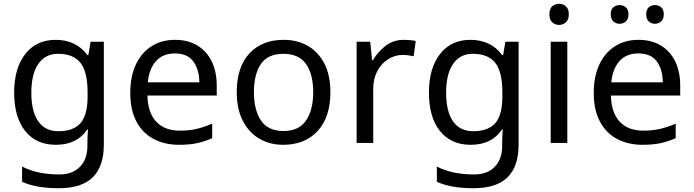

<svg xmlns="http://www.w3.org/2000/svg" viewBox="-20 -757 3674 1017"><path d="M275 -546Q328 -546 370.5 -526Q413 -506 443 -465H448L460 -536H530V9Q530 124 471.5 182Q413 240 290 240Q172 240 97 206V125Q176 167 295 167Q364 167 403.5 126.5Q443 86 443 16V-5Q443 -17 444 -39.5Q445 -62 446 -71H442Q388 10 276 10Q172 10 113.5 -63Q55 -136 55 -267Q55 -395 113.5 -470.5Q172 -546 275 -546ZM287 -472Q220 -472 183 -418.5Q146 -365 146 -266Q146 -167 182.5 -114.5Q219 -62 289 -62Q370 -62 407 -105.5Q444 -149 444 -246V-267Q444 -377 406 -424.5Q368 -472 287 -472Z M907 -546Q976 -546 1025.5 -516Q1075 -486 1101.5 -431.5Q1128 -377 1128 -304V-251H761Q763 -160 807.5 -112.5Q852 -65 932 -65Q983 -65 1022.5 -74.5Q1062 -84 1104 -102V-25Q1063 -7 1023 1.5Q983 10 928 10Q852 10 793.5 -21Q735 -52 702.5 -113.5Q670 -175 670 -264Q670 -352 699.5 -415Q729 -478 782.5 -512Q836 -546 907 -546ZM906 -474Q843 -474 806.5 -433.5Q770 -393 763 -321H1036Q1035 -389 1004 -431.5Q973 -474 906 -474Z M1730 -269Q1730 -136 1662.5 -63Q1595 10 1480 10Q1409 10 1353.5 -22.5Q1298 -55 1266 -117.5Q1234 -180 1234 -269Q1234 -402 1301 -474Q1368 -546 1483 -546Q1556 -546 1611.5 -513.5Q1667 -481 1698.5 -419.5Q1730 -358 1730 -269ZM1325 -269Q1325 -174 1362.5 -118.5Q1400 -63 1482 -63Q1563 -63 1601 -118.5Q1639 -174 1639 -269Q1639 -364 1601 -418Q1563 -472 1481 -472Q1399 -472 1362 -418Q1325 -364 1325 -269Z M2119 -546Q2134 -546 2151.5 -544.5Q2169 -543 2182 -540L2171 -459Q2158 -462 2142.5 -464Q2127 -466 2113 -466Q2072 -466 2036 -443.5Q2000 -421 1978.5 -380.5Q1957 -340 1957 -286V0H1869V-536H1941L1951 -438H1955Q1981 -482 2022 -514Q2063 -546 2119 -546Z M2472 -546Q2525 -546 2567.5 -526Q2610 -506 2640 -465H2645L2657 -536H2727V9Q2727 124 2668.5 182Q2610 240 2487 240Q2369 240 2294 206V125Q2373 167 2492 167Q2561 167 2600.5 126.5Q2640 86 2640 16V-5Q2640 -17 2641 -39.5Q2642 -62 2643 -71H2639Q2585 10 2473 10Q2369 10 2310.5 -63Q2252 -136 2252 -267Q2252 -395 2310.5 -470.5Q2369 -546 2472 -546ZM2484 -472Q2417 -472 2380 -418.5Q2343 -365 2343 -266Q2343 -167 2379.5 -114.5Q2416 -62 2486 -62Q2567 -62 2604 -105.5Q2641 -149 2641 -246V-267Q2641 -377 2603 -424.5Q2565 -472 2484 -472Z M2942 -737Q2962 -737 2977.5 -723.5Q2993 -710 2993 -681Q2993 -653 2977.5 -639Q2962 -625 2942 -625Q2920 -625 2905 -639Q2890 -653 2890 -681Q2890 -710 2905 -723.5Q2920 -737 2942 -737ZM2985 -536V0H2897V-536Z M3362 -546Q3431 -546 3480.5 -516Q3530 -486 3556.5 -431.5Q3583 -377 3583 -304V-251H3216Q3218 -160 3262.5 -112.5Q3307 -65 3387 -65Q3438 -65 3477.5 -74.5Q3517 -84 3559 -102V-25Q3518 -7 3478 1.5Q3438 10 3383 10Q3307 10 3248.5 -21Q3190 -52 3157.5 -113.5Q3125 -175 3125 -264Q3125 -352 3154.5 -415Q3184 -478 3237.5 -512Q3291 -546 3362 -546ZM3361 -474Q3298 -474 3261.5 -433.5Q3225 -393 3218 -321H3491Q3490 -389 3459 -431.5Q3428 -474 3361 -474ZM3215 -681Q3215 -707 3229 -718.5Q3243 -730 3262 -730Q3281 -730 3295 -718.5Q3309 -707 3309 -681Q3309 -656 3295 -643.5Q3281 -631 3262 -631Q3243 -631 3229 -643.5Q3215 -656 3215 -681ZM3403 -681Q3403 -707 3416.5 -718.5Q3430 -730 3449 -730Q3468 -730 3482 -718.5Q3496 -707 3496 -681Q3496 -656 3482 -643.5Q3468 -631 3449 -631Q3430 -631 3416.5 -643.5Q3403 -656 3403 -681Z"/></svg>

Font: Noto Sans Ugaritic
Style: Regular
Weight: 400
Designer: Monotype Design Team
Foundry: Monotype Imaging Inc.
Version: Version 2.001; ttfautohint (v1.8.4.7-5d5b)